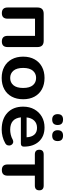

<svg xmlns="http://www.w3.org/2000/svg" viewBox="736 -1495 769 2281"><g transform="rotate(90 1120.5 -354.5)"><path d="M136 8Q69 8 69 -60V-415Q69 -489 144 -489H465Q539 -489 539 -415V-60Q539 8 473 8Q406 8 406 -60V-386H202V-60Q202 8 136 8Z M906 10Q830 10 773 -21Q716 -52 684.5 -109.5Q653 -167 653 -245Q653 -323 684.5 -380Q716 -437 773 -468Q830 -499 906 -499Q983 -499 1040 -468Q1097 -437 1128 -380Q1159 -323 1159 -245Q1159 -167 1128 -109.5Q1097 -52 1040 -21Q983 10 906 10ZM906 -91Q960 -91 992.5 -129.5Q1025 -168 1025 -245Q1025 -322 992.5 -360.5Q960 -399 906 -399Q853 -399 820 -360.5Q787 -322 787 -245Q787 -168 820 -129.5Q853 -91 906 -91Z M1591 -590Q1560 -590 1543.5 -607Q1527 -624 1527 -655Q1527 -719 1591 -719Q1656 -719 1656 -655Q1656 -590 1591 -590ZM1400 -590Q1369 -590 1352.5 -607Q1336 -624 1336 -655Q1336 -719 1400 -719Q1465 -719 1465 -655Q1465 -590 1400 -590ZM1519 10Q1392 10 1319.5 -58.5Q1247 -127 1247 -245Q1247 -321 1279 -378Q1311 -435 1366.5 -467Q1422 -499 1494 -499Q1600 -499 1661 -432.5Q1722 -366 1722 -253Q1722 -218 1684 -218H1374Q1388 -91 1521 -91Q1549 -91 1580 -98Q1611 -105 1639 -121Q1664 -132 1681.5 -123.5Q1699 -115 1705.5 -97Q1712 -79 1706 -60Q1700 -41 1677 -30Q1644 -11 1602.5 -0.5Q1561 10 1519 10ZM1375 -286H1611Q1608 -346 1579.5 -378Q1551 -410 1499 -410Q1446 -410 1413.5 -377Q1381 -344 1375 -286Z M2000 8Q1934 8 1934 -60V-384H1816Q1759 -384 1759 -437Q1759 -489 1816 -489H2184Q2241 -489 2241 -437Q2241 -384 2184 -384H2067V-60Q2067 8 2000 8Z"/></g></svg>

Font: Chiron GoRound TC SB
Style: Regular
Weight: 500
Designer: Ryoko NISHIZUKA 西塚涼子 (kana, bopomofo & ideographs); Paul D. Hunt (Latin, Greek & Cyrillic); Sandoll Communications 산돌커뮤니
Foundry: Adobe
Version: Version 1.000;hotconv 1.1.1;makeotfexe 2.6.0